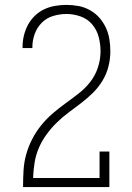

<svg xmlns="http://www.w3.org/2000/svg" viewBox="-20 -763 540 783"><path d="M74 0V-1Q74 -35 76 -68.5Q78 -102 87 -134Q96 -166 111.5 -196Q127 -226 148 -252Q169 -278 194.5 -300Q220 -322 247 -341.5Q274 -361 301 -382Q328 -403 348.5 -429.5Q369 -456 379.5 -488.5Q390 -521 390 -554Q390 -583 382.5 -612Q375 -641 356 -663.5Q337 -686 308.5 -696Q280 -706 251 -706Q224 -706 197 -698Q170 -690 150.5 -670.5Q131 -651 121.5 -624.5Q112 -598 112 -571V-567H72V-572Q72 -595 77.5 -618Q83 -641 94 -661.5Q105 -682 122 -698.5Q139 -715 160 -725Q181 -735 204.5 -739Q228 -743 251 -743Q276 -743 300 -738.5Q324 -734 346 -722Q368 -710 384.5 -691.5Q401 -673 411.5 -650.5Q422 -628 426 -603.5Q430 -579 430 -554Q430 -522 422 -491Q414 -460 397.5 -433Q381 -406 358 -383.5Q335 -361 310 -342Q285 -323 259.5 -304Q234 -285 211.5 -263Q189 -241 170 -215Q151 -189 138.5 -160Q126 -131 121 -99.5Q116 -68 115 -37H386V-145H426V0Z"/></svg>

Font: Iosevka Curly Slab Extralight
Style: Regular
Weight: 200
Monospace: yes
Designer: Belleve Invis
Foundry: Belleve Invis
Version: Version 22.1.2; ttfautohint (v1.8.4)